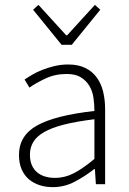

<svg xmlns="http://www.w3.org/2000/svg" viewBox="-20 -757 531 789"><path d="M197 12Q168 12 143 4Q118 -4 99 -20Q80 -36 69 -61Q58 -86 58 -120Q58 -200 132.5 -241.5Q207 -283 368 -301Q368 -328 364 -355.5Q360 -383 347 -404.5Q334 -426 312 -439.5Q290 -453 254 -453Q206 -453 166 -434Q126 -415 101 -397L81 -430Q94 -439 112.5 -450Q131 -461 154 -470Q177 -479 204 -485.5Q231 -492 260 -492Q302 -492 331 -477.5Q360 -463 378 -438Q396 -413 404 -379.5Q412 -346 412 -307V0H374L370 -62H367Q330 -33 287.5 -10.5Q245 12 197 12ZM205 -26Q247 -26 285 -46Q323 -66 368 -104V-267Q294 -258 243 -245Q192 -232 161 -214Q130 -196 116.5 -173Q103 -150 103 -122Q103 -96 111 -78Q119 -60 133 -48.5Q147 -37 165.5 -31.5Q184 -26 205 -26ZM233 -573 116 -717 138 -737 252 -612H256L370 -737L392 -717L275 -573Z"/></svg>

Font: Giro Light
Style: Regular
Weight: 300
Designer: Paul D. Hunt
Foundry: Adobe Systems Incorporated
Version: Version 1.000;PS 1.0;hotconv 1.0.88;makeotf.lib2.5.647800